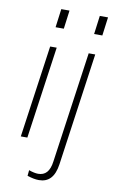

<svg xmlns="http://www.w3.org/2000/svg" viewBox="-99 -749 610 1011"><g transform="rotate(10 206.0 -243.5)"><path d="M50.5 0H85.5L155.5 -493H120.5ZM121.5 198C143.5 205.5 165 210 183.5 210C234.5 210 266.5 179.5 276.5 108.5L361.5 -493H326.5L242.5 99.5C235.5 154.5 212 178 174 178C161.5 178 143.5 174.5 124.5 167.5ZM131 -598H175L188 -697H144ZM337 -598H381L394 -697H350Z"/></g></svg>

Font: HK Grotesk ExtraLight
Style: Italic
Weight: 200
Italic angle: -16°
Designer: Alfredo Marco Pradil
Foundry: Hanken Design Co.
Version: Version 3.001;FEAKit 1.0